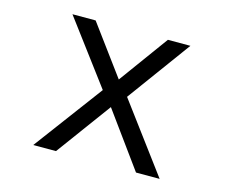

<svg xmlns="http://www.w3.org/2000/svg" viewBox="-86 -698 969 816"><g transform="rotate(15 398.5 -290.0)"><path d="M453 -301 657 -580H558L400 -363L240 -580H138L346 -302L121 0H221L398 -241L573 0H677Z"/></g></svg>

Font: Charger Monospace
Style: Regular
Weight: 400
Designer: Jasper
Foundry: Cannot Into Space Fonts
Version: Version 0.980